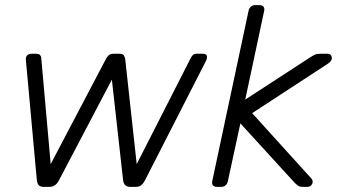

<svg xmlns="http://www.w3.org/2000/svg" viewBox="-20 -730 1316 750"><path d="M151 0Q138 0 132 -6Q126 -12 124 -25L81 -497Q80 -506 85.5 -513Q91 -520 104 -520H121Q131 -520 135.5 -516Q140 -512 141 -505L178 -89L394 -500Q397 -506 403.5 -513Q410 -520 423 -520H447Q460 -520 464 -513Q468 -506 469 -500L514 -89L726 -505Q728 -509 733 -514.5Q738 -520 748 -520H772Q786 -520 788 -512Q790 -504 785 -493L546 -25Q539 -12 531 -6Q523 0 509 0H490Q477 0 470 -6Q463 -12 461 -25L417 -419L210 -25Q203 -12 194 -6Q185 0 171 0Z M827 0Q817 0 812 -6Q807 -12 809 -22L951 -688Q953 -698 960 -704Q967 -710 977 -710H994Q1004 -710 1009 -704Q1014 -698 1012 -688L938 -341L1187 -503Q1204 -514 1211 -517Q1218 -520 1233 -520H1260Q1274 -520 1276 -506Q1278 -492 1259 -480L965 -288L1195 -34Q1205 -24 1199.5 -12Q1194 0 1181 0H1165Q1149 0 1143 -5.5Q1137 -11 1132 -15L919 -248L870 -22Q868 -12 861 -6Q854 0 844 0Z"/></svg>

Font: Rubik Light Light
Style: Italic
Weight: 300
Italic angle: -12°
Version: Version 2.104